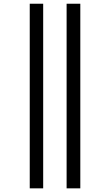

<svg xmlns="http://www.w3.org/2000/svg" viewBox="-20 -780 591 1040"><path d="M141.1 -759.8V240.2H213.9V-759.8ZM340.8 240.2H415V-759.8H340.8Z"/></svg>

Font: The Erased English
Style: Regular
Weight: 400
Designer: Monotype Design team + ligartures altered by 180 Amsterdam
Foundry: Monotype Imaging Inc.
Version: Version 1.030;Glyphs 3.1.2 (3151)